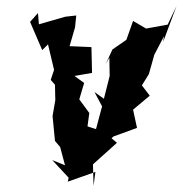

<svg xmlns="http://www.w3.org/2000/svg" viewBox="-20 -588 601 632"><path d="M268 -172 274 -216 241 -261 257 -315 225 -338 283 -348 281 -433 209 -436 227 -498 231 -537 195 -533 108 -508 105 -545 79 -516 119 -423 138 -442 158 -358 147 -325 161 -309 162 -258 153 -206 161 -124 178 -104 194 -44 152 -61 206 -3 203 10 294 -22 288 24 286 -47 365 -118 347 -133 354 -139 431 -167 418 -227 473 -273 447 -307 470 -344 488 -408 520 -469 517 -450 561 -568 532 -507 461 -494 418 -519 396 -457 350 -425 328 -377 340 -398 341 -338 322 -263 291 -285 316 -238 296 -163Z"/></svg>

Font: Asimov Aggro
Style: CondIt
Weight: 500
Designer: Google
Version: Version 2.000980; 2014